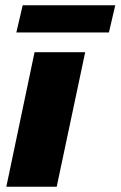

<svg xmlns="http://www.w3.org/2000/svg" viewBox="-20 -708 457 728"><path d="M4 0 111 -510H303L195 0ZM42 -585 66 -688H417L393 -585Z"/></svg>

Font: Saira ExtraBold
Style: Italic
Weight: 800
Italic angle: -12°
Designer: Hector Gatti with collaboration of the Omnibus-Type team
Foundry: Omnibus-Type
Version: Version 1.100; ttfautohint (v1.8.3)